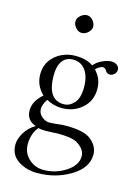

<svg xmlns="http://www.w3.org/2000/svg" viewBox="-132 -719 747 1037"><g transform="rotate(15 241.5 -200.5)"><path d="M169.9 -599.1Q169.9 -617.2 187 -632.1Q204.1 -647 222.2 -647Q241.2 -647 255.6 -630.4Q270 -613.8 270 -595.2Q270 -578.1 253.9 -562.5Q237.8 -546.9 217.8 -546.9Q199.7 -546.9 184.8 -563.5Q169.9 -580.1 169.9 -599.1ZM211.9 -396Q172.9 -396 152.3 -367.4Q131.8 -338.9 131.8 -288.1Q131.8 -149.9 224.1 -149.9Q256.3 -149.9 281.7 -178Q307.1 -206.1 307.1 -266.1Q307.1 -326.2 282 -361.1Q256.8 -396 211.9 -396ZM126 9.8Q92.8 48.8 92.8 108.9Q92.8 156.7 127.4 189Q162.1 221.2 210.9 221.2Q277.8 221.2 334.5 184.1Q391.1 147 391.1 97.2Q391.1 56.2 341.8 27.8Q309.6 10.7 233.9 11.2Q230 11.2 205.6 12.7Q181.2 14.2 164.1 14.2Q139.2 13.7 126 9.8ZM422.9 -369.1Q405.8 -369.1 397 -386.2Q389.2 -398.4 377.9 -397.9Q369.1 -397.9 356.7 -390.4Q344.2 -382.8 338.9 -375Q378.9 -334 378.9 -275.9Q378.9 -209 332 -168Q285.2 -127 219.2 -127Q174.3 -127 132.8 -149.9Q111.8 -119.1 111.8 -94Q111.8 -68.8 132.3 -51.5Q152.8 -34.2 175.8 -34.2Q176.8 -34.2 205.1 -36.1Q243.2 -41 269 -41Q370.1 -41 408.2 -8.8Q450.2 25.9 450.2 71.8Q450.2 146 367.2 196Q284.2 246.1 182.1 246.1Q121.1 246.1 75 216.1Q28.8 186 28.8 127.9Q28.8 95.7 50.3 60.3Q71.8 24.9 108.9 2.9Q54.7 -16.1 55.2 -70.8Q55.2 -122.6 106.9 -167Q60.1 -211.9 60.1 -273.9Q60.1 -337.9 106.9 -378.4Q153.8 -418.9 220.2 -418.9Q282.2 -418.9 318.8 -392.1Q335.9 -414.1 365 -427Q394 -439.9 415 -439.9Q434.1 -439.9 446.5 -429.9Q459 -419.9 459 -404.8Q459 -390.6 448 -379.9Q437 -369.1 422.9 -369.1Z"/></g></svg>

Font: Linux Libertine Display
Style: Regular
Weight: 400
Designer: Philipp H. Poll
Foundry: Philipp H. Poll
Version: Version 5.0.9